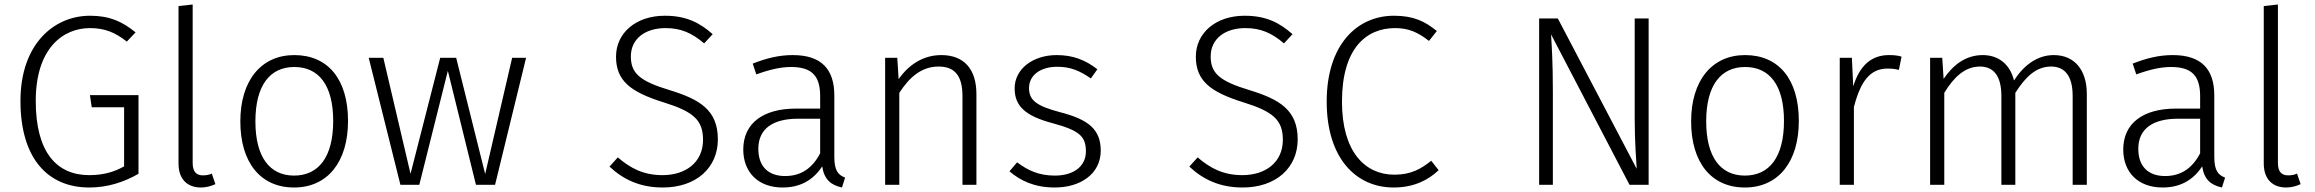

<svg xmlns="http://www.w3.org/2000/svg" viewBox="-20 -822 10295 854"><path d="M380 -752C221 -752 71 -627 71 -373C71 -117 193 12 377 12C457 12 530 -11 596 -49V-399H380L388 -345H532V-82C486 -56 437 -43 377 -43C231 -43 139 -146 139 -373C139 -608 261 -697 380 -697C446 -697 492 -678 544 -637L583 -678C523 -727 467 -752 380 -752Z M874 12C898 12 921 5 938 -3L922 -50C910 -44 896 -42 882 -42C852 -42 837 -60 837 -97V-802L774 -795V-95C774 -23 815 12 874 12Z M1289 -577C1141 -577 1049 -463 1049 -282C1049 -100 1138 12 1288 12C1437 12 1528 -102 1528 -284C1528 -469 1439 -577 1289 -577ZM1289 -524C1398 -524 1462 -443 1462 -284C1462 -122 1396 -41 1288 -41C1180 -41 1116 -123 1116 -282C1116 -444 1182 -524 1289 -524Z M2320 -565H2258L2138 -48L2009 -565H1938L1806 -49L1685 -565H1620L1761 0H1845L1972 -507L2097 0H2182Z M2937 -752C2808 -752 2720 -675 2720 -570C2720 -463 2784 -413 2931 -367C3063 -326 3107 -289 3107 -200C3107 -100 3030 -43 2927 -43C2840 -43 2783 -75 2728 -122L2691 -81C2752 -24 2826 12 2928 12C3077 12 3173 -76 3173 -202C3173 -333 3092 -380 2959 -421C2826 -461 2786 -496 2786 -571C2786 -649 2849 -697 2940 -697C3008 -697 3057 -676 3112 -629L3150 -670C3092 -721 3033 -752 2937 -752Z M3691 -125V-397C3691 -513 3635 -577 3506 -577C3447 -577 3391 -564 3328 -539L3344 -491C3401 -512 3452 -524 3498 -524C3592 -524 3628 -484 3628 -394V-339H3520C3376 -339 3286 -275 3286 -157C3286 -56 3352 12 3461 12C3537 12 3596 -19 3637 -82C3646 -24 3675 1 3725 12L3739 -32C3708 -44 3691 -63 3691 -125ZM3472 -39C3397 -39 3353 -82 3353 -160C3353 -249 3417 -294 3530 -294H3628V-140C3594 -75 3544 -39 3472 -39Z M4167 -577C4086 -577 4022 -534 3977 -470L3971 -565H3917V0H3980V-409C4025 -478 4078 -526 4155 -526C4224 -526 4261 -488 4261 -395V0H4323V-404C4323 -513 4269 -577 4167 -577Z M4680 -577C4574 -577 4493 -515 4493 -429C4493 -350 4541 -306 4662 -274C4779 -242 4810 -217 4810 -149C4810 -80 4753 -41 4672 -41C4602 -41 4553 -63 4504 -100L4470 -60C4518 -19 4580 12 4672 12C4785 12 4876 -48 4876 -152C4876 -248 4819 -291 4695 -323C4594 -350 4557 -374 4557 -430C4557 -488 4608 -525 4683 -525C4740 -525 4782 -508 4832 -473L4861 -514C4808 -555 4753 -577 4680 -577Z M5516 -752C5387 -752 5299 -675 5299 -570C5299 -463 5363 -413 5510 -367C5642 -326 5686 -289 5686 -200C5686 -100 5609 -43 5506 -43C5419 -43 5362 -75 5307 -122L5270 -81C5331 -24 5405 12 5507 12C5656 12 5752 -76 5752 -202C5752 -333 5671 -380 5538 -421C5405 -461 5365 -496 5365 -571C5365 -649 5428 -697 5519 -697C5587 -697 5636 -676 5691 -629L5729 -670C5671 -721 5612 -752 5516 -752Z M6180 -752C6016 -752 5881 -623 5881 -370C5881 -121 6009 12 6179 12C6271 12 6335 -23 6379 -65L6346 -107C6302 -72 6258 -45 6182 -45C6052 -45 5949 -146 5949 -370C5949 -606 6056 -697 6185 -697C6245 -697 6286 -679 6336 -640L6371 -684C6318 -727 6268 -752 6180 -752Z M7313 -740H7251V-291C7251 -194 7258 -103 7260 -71L6909 -740H6826V0H6887V-414C6887 -546 6882 -618 6879 -669L7228 0H7313Z M7742 -577C7594 -577 7502 -463 7502 -282C7502 -100 7591 12 7741 12C7890 12 7981 -102 7981 -284C7981 -469 7892 -577 7742 -577ZM7742 -524C7851 -524 7915 -443 7915 -284C7915 -122 7849 -41 7741 -41C7633 -41 7569 -123 7569 -282C7569 -444 7635 -524 7742 -524Z M8382 -577C8304 -577 8252 -531 8223 -438L8217 -565H8163V0H8226V-346C8256 -461 8298 -517 8376 -517C8396 -517 8411 -515 8426 -511L8438 -570C8424 -575 8404 -577 8382 -577Z M9115 -577C9041 -577 8981 -531 8938 -464C8921 -535 8870 -577 8799 -577C8725 -577 8668 -535 8625 -471L8619 -565H8565V0H8628V-409C8670 -478 8719 -526 8787 -526C8845 -526 8882 -487 8882 -395V0H8944V-409C8988 -478 9035 -526 9103 -526C9162 -526 9199 -487 9199 -395V0H9262V-404C9262 -511 9207 -577 9115 -577Z M9829 -125V-397C9829 -513 9773 -577 9644 -577C9585 -577 9529 -564 9466 -539L9482 -491C9539 -512 9590 -524 9636 -524C9730 -524 9766 -484 9766 -394V-339H9658C9514 -339 9424 -275 9424 -157C9424 -56 9490 12 9599 12C9675 12 9734 -19 9775 -82C9784 -24 9813 1 9863 12L9877 -32C9846 -44 9829 -63 9829 -125ZM9610 -39C9535 -39 9491 -82 9491 -160C9491 -249 9555 -294 9668 -294H9766V-140C9732 -75 9682 -39 9610 -39Z M10149 12C10173 12 10196 5 10213 -3L10197 -50C10185 -44 10171 -42 10157 -42C10127 -42 10112 -60 10112 -97V-802L10049 -795V-95C10049 -23 10090 12 10149 12Z"/></svg>

Font: Glow Sans SC Normal
Style: Regular
Weight: 400
Designer: Ryoko NISHIZUKA (kana, bopomofo & ideographs); Paul D. Hunt (Latin, Greek & Cyrillic); Sandoll Communications, Soo-young
Version: Version 0.93